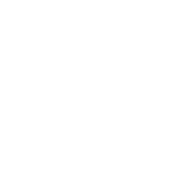

<svg xmlns="http://www.w3.org/2000/svg" viewBox="-20 -470 440 440"><path d="M100 -250Q100 -250 100 -250Q100 -250 100 -250Q100 -250 100 -250Q100 -250 100 -250Q100 -250 100 -250Q100 -250 100 -250Q100 -250 100 -250Q100 -250 100 -250Q100 -250 100 -250Q100 -250 100 -250Q100 -250 100 -250Q100 -250 100 -250ZM100 -150Q100 -150 100 -150Q100 -150 100 -150Q100 -150 100 -150Q100 -150 100 -150Q100 -150 100 -150Q100 -150 100 -150Q100 -150 100 -150Q100 -150 100 -150Q100 -150 100 -150Q100 -150 100 -150Q100 -150 100 -150Q100 -150 100 -150ZM300 -150Q300 -150 300 -150Q300 -150 300 -150Q300 -150 300 -150Q300 -150 300 -150Q300 -150 300 -150Q300 -150 300 -150Q300 -150 300 -150Q300 -150 300 -150Q300 -150 300 -150Q300 -150 300 -150Q300 -150 300 -150Q300 -150 300 -150ZM300 -250Q300 -250 300 -250Q300 -250 300 -250Q300 -250 300 -250Q300 -250 300 -250Q300 -250 300 -250Q300 -250 300 -250Q300 -250 300 -250Q300 -250 300 -250Q300 -250 300 -250Q300 -250 300 -250Q300 -250 300 -250Q300 -250 300 -250ZM200 -50Q200 -50 200 -50Q200 -50 200 -50Q200 -50 200 -50Q200 -50 200 -50Q200 -50 200 -50Q200 -50 200 -50Q200 -50 200 -50Q200 -50 200 -50Q200 -50 200 -50Q200 -50 200 -50Q200 -50 200 -50Q200 -50 200 -50ZM300 -450Q300 -450 300 -450Q300 -450 300 -450Q300 -450 300 -450Q300 -450 300 -450Q300 -450 300 -450Q300 -450 300 -450Q300 -450 300 -450Q300 -450 300 -450Q300 -450 300 -450Q300 -450 300 -450Q300 -450 300 -450Q300 -450 300 -450ZM300 -350Q300 -350 300 -350Q300 -350 300 -350Q300 -350 300 -350Q300 -350 300 -350Q300 -350 300 -350Q300 -350 300 -350Q300 -350 300 -350Q300 -350 300 -350Q300 -350 300 -350Q300 -350 300 -350Q300 -350 300 -350Q300 -350 300 -350Z"/></svg>

Font: TINY 5x3
Style: Regular
Weight: 400
Designer: Jack Halten Fahnestock
Foundry: Velvetyne Type Foundry
Version: Version 1.002